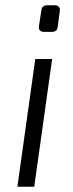

<svg xmlns="http://www.w3.org/2000/svg" viewBox="-20 -709 278 729"><path d="M178 -485 110 0H46L114 -485ZM188 -689Q199 -689 204 -682.5Q209 -676 207 -666L199 -607Q197 -588 177 -588H148Q124 -588 128 -611L137 -669Q139 -689 159 -689Z"/></svg>

Font: Exo 2 Light
Style: Italic
Weight: 300
Italic angle: -8°
Designer: Natanael Gama
Foundry: Natanael Gama
Version: Version 2.010